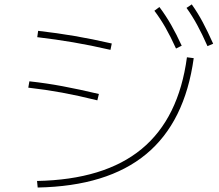

<svg xmlns="http://www.w3.org/2000/svg" viewBox="-20 -838 978 858"><path d="M815.4 -582 845.7 -578.1Q806.2 -292.5 633.1 -149.2Q460 -5.9 148.4 0L145.5 -29.3Q446.8 -35.2 612.8 -172.1Q778.8 -309.1 815.4 -582ZM106.4 -446.3 111.3 -474.6Q187.5 -466.3 260.3 -452.6Q333 -439 421.9 -418L415 -389.6Q330.1 -410.6 257.1 -424.1Q184.1 -437.5 106.4 -446.3ZM146.5 -671.9 150.4 -700.2Q235.8 -690.4 314.2 -677Q392.6 -663.6 479.5 -643.6L473.6 -615.2Q384.8 -635.7 307.1 -648.9Q229.5 -662.1 146.5 -671.9ZM669.9 -790 692.4 -806.6Q721.2 -768.1 744.6 -727.1Q768.1 -686 792 -633.8L766.6 -621.1Q742.2 -674.8 719.5 -714.6Q696.8 -754.4 669.9 -790ZM813.5 -802.7 836.9 -818.4Q864.3 -779.8 886.2 -738.5Q908.2 -697.3 932.6 -642.6L907.2 -631.8Q883.3 -686 861.3 -726.3Q839.4 -766.6 813.5 -802.7Z"/></svg>

Font: Pretendard JP Thin
Style: Regular
Weight: 100
Designer: Base glyphs from Inter by Rasmus Andersson; Hangeul glyphs from Noto Sans CJK(Source Han Sans) by Jang Soo-young and Kan
Foundry: Kil Hyung-jin
Version: Version 1.309